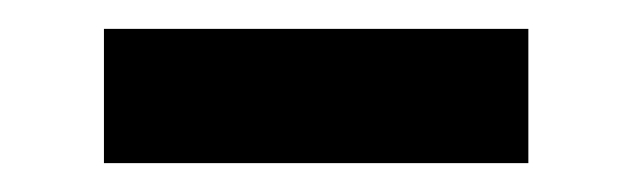

<svg xmlns="http://www.w3.org/2000/svg" viewBox="-20 -719 437 133"><path d="M52 -699H346V-606H52Z"/></svg>

Font: TikTok Sans 24pt
Style: Bold
Weight: 700
Version: Version 4.000